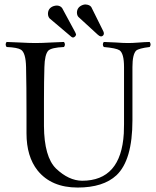

<svg xmlns="http://www.w3.org/2000/svg" viewBox="-20 -840 708 870"><path d="M197.3 -776.9Q197.3 -802.7 221.7 -812Q230 -814.9 238.3 -814.9Q253.9 -814 261.7 -803.2L320.8 -693.8Q324.2 -686.5 324.7 -683.1Q322.3 -672.9 311.5 -669.9Q306.6 -670.4 303.7 -672.9L204.6 -756.8Q197.8 -764.6 197.3 -776.9ZM328.6 -782.2Q328.6 -807.6 354.5 -817.4Q361.3 -819.8 366.7 -819.8Q386.2 -818.8 393.6 -808.1L448.2 -698.2Q450.7 -693.4 450.7 -687Q449.2 -676.3 437.5 -674.8Q430.7 -675.8 423.3 -682.6L335.4 -763.2Q329.1 -770 328.6 -782.2ZM179.2 -269Q180.2 -128.9 233.9 -76.2Q291.5 -21.5 352.1 -21Q528.3 -21 541 -235.4Q542 -255.4 542 -276.9V-536.1Q542 -598.1 521.5 -612.3Q506.3 -622.1 450.2 -627Q441.9 -638.7 450.2 -649.9Q474.1 -649.4 505.4 -647.5Q537.6 -645 560.1 -645Q579.6 -645 605.5 -647Q634.8 -649.4 658.2 -649.9Q666.5 -638.2 658.2 -627Q608.9 -621.1 596.7 -610.4Q580.1 -593.3 580.1 -536.1V-294.9Q580.1 -114.3 507.8 -45.9Q447.8 9.8 332 9.8Q212.9 9.8 150.4 -67.4Q100.1 -130.9 100.1 -235.8V-320.8Q100.1 -453.6 98.1 -536.1Q96.7 -600.6 75.2 -614.7Q59.1 -625 9.8 -627Q1.5 -638.7 9.8 -649.9Q32.2 -649.4 68.4 -647.5Q112.8 -645 140.1 -645Q168.5 -645 212.9 -647.5Q249 -649.4 270 -649.9Q278.3 -638.2 270 -627Q212.9 -624.5 198.7 -610.4Q182.6 -592.8 181.2 -536.1Q179.2 -474.1 179.2 -382.8Z"/></svg>

Font: Linux Libertine Display O
Style: Regular
Weight: 400
Designer: Philipp H. Poll
Foundry: Philipp H. Poll
Version: Version 5.0.9